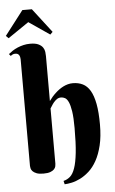

<svg xmlns="http://www.w3.org/2000/svg" viewBox="-79 -1004 678 1129"><g transform="rotate(-5 260.0 -440.0)"><path d="M211.9 -414.1Q230 -439.9 252.9 -460.4Q262.2 -469.2 273.7 -477.5Q285.2 -485.8 298.1 -492.4Q311 -499 325.4 -502.9Q339.8 -506.8 355 -506.8Q387.7 -506.8 413.6 -494.1Q439.5 -481.4 457 -451.7Q474.6 -421.9 483.9 -372.8Q493.2 -323.7 493.2 -251Q493.2 -180.2 480.5 -127.9Q467.8 -75.7 447.3 -39.1Q426.8 -2.4 400.9 20.8Q375 43.9 348.6 57.1Q322.3 70.3 297.9 75.4Q273.4 80.6 255.9 81.1L251 61Q272.9 55.7 290 41Q307.1 26.4 318.8 -7.1Q330.6 -40.5 336.7 -97.2Q342.8 -153.8 342.8 -243.2Q342.8 -304.7 337.2 -341.6Q331.5 -378.4 322.5 -397.7Q313.5 -417 302 -423.1Q290.5 -429.2 278.8 -429.2Q264.6 -429.2 253.9 -421.6Q243.2 -414.1 235.1 -404.3Q227.1 -394.5 221.4 -384.8Q215.8 -375 211.9 -370.1V-43.9Q211.9 -37.6 210 -28.6Q208 -19.5 200.4 -11.5Q192.9 -3.4 178 2.2Q163.1 7.8 137.2 7.8Q111.3 7.8 96.2 1.7Q81.1 -4.4 73.5 -12.7Q65.9 -21 64 -29.8Q62 -38.6 62 -43.9V-673.8Q62 -688 55.4 -698.5Q48.8 -709 33.2 -709Q24.9 -709 18.8 -706.3Q12.7 -703.6 5.9 -698.2L-3.9 -710Q7.3 -719.2 21 -728.3Q34.7 -737.3 51 -744.1Q67.4 -751 85.9 -755.4Q104.5 -759.8 125 -759.8Q156.7 -759.8 174.3 -751.2Q191.9 -742.7 200.2 -730.2Q208.5 -717.8 210.2 -703.9Q211.9 -689.9 211.9 -679.2ZM153.3 -960.9 263.2 -817.9 248.5 -803.2 125.5 -887.2 2.4 -803.2 -12.7 -817.9 97.2 -960.9Z"/></g></svg>

Font: Berkshire Swash
Style: Regular
Weight: 400
Designer: Astigmatic (AOETI)
Foundry: Astigmatic (AOETI)
Version: Version 1.001